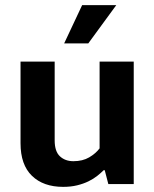

<svg xmlns="http://www.w3.org/2000/svg" viewBox="-20 -717 601 748"><path d="M368 -477H501V0H402L388 -54H384Q373 -43 358.5 -31.5Q344 -20 324.5 -10.5Q305 -1 280.5 5Q256 11 226 11Q149 11 104.5 -32Q60 -75 60 -159V-477H193V-170Q193 -127 213.5 -108Q234 -89 266 -89Q302 -89 327.5 -104Q353 -119 368 -139ZM324 -548H230L300 -697H433Z"/></svg>

Font: Mukta Mahee
Style: Bold
Weight: 700
Designer: Shuchita Grover, Noopur Datye, Girish Dalvi, Yashodeep Gholap
Foundry: Ek Type
Version: Version 2.538;PS 1.000;hotconv 16.6.51;makeotf.lib2.5.65220;